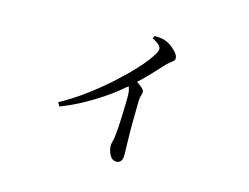

<svg xmlns="http://www.w3.org/2000/svg" viewBox="-88 -705 1175 907"><g transform="rotate(15 500.0 -252.0)"><path d="M205 -142Q269 -177 328 -221Q387 -265 437 -310Q487 -355 524 -395Q561 -435 581.5 -465Q602 -495 602 -507Q602 -519 588.5 -530.5Q575 -542 558 -549L564 -562Q577 -562 590 -561Q603 -560 617 -555Q633 -550 649.5 -537.5Q666 -525 677 -511.5Q688 -498 688 -486Q688 -478 683.5 -473.5Q679 -469 671.5 -463.5Q664 -458 653 -448Q629 -422 596 -386.5Q563 -351 518 -311Q503 -297 474 -273.5Q445 -250 405.5 -223.5Q366 -197 318 -171Q270 -145 216 -124ZM543 58Q521 58 509.5 35.5Q498 13 498 -9Q498 -19 502 -31.5Q506 -44 507 -63Q510 -85 511.5 -114.5Q513 -144 514 -175Q515 -206 515.5 -231Q516 -256 515 -269Q514 -285 509.5 -295.5Q505 -306 493 -321L520 -345Q543 -330 561 -316.5Q579 -303 579 -291Q579 -283 575.5 -274Q572 -265 571 -249Q570 -195 569.5 -142.5Q569 -90 570.5 -47.5Q572 -5 572 16Q572 38 564.5 48Q557 58 543 58Z"/></g></svg>

Font: Noto Serif SC
Style: Regular
Weight: 400
Designer: Ryoko NISHIZUKA 西塚涼子 (kana & ideographs); Frank Grießhammer (Latin, Greek & Cyrillic); Wenlong ZHANG 张文龙 (bopomofo); San
Foundry: Adobe
Version: Version 2.002-H1;hotconv 1.1.0;makeotfexe 2.6.0